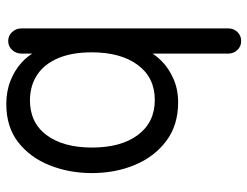

<svg xmlns="http://www.w3.org/2000/svg" viewBox="-108 -662 785 609"><g transform="rotate(90 284.5 -357.5)"><path d="M310 15Q269 15 235.5 1.5Q202 -12 178.5 -33.5Q155 -55 143 -80L150 -81V-34Q150 -16 138.5 -3.5Q127 9 110 9Q93 9 81.5 -3.5Q70 -16 70 -34V-689Q70 -706 81.5 -718Q93 -730 110 -730Q127 -730 138.5 -718Q150 -706 150 -689V-424L140 -431Q151 -455 173.5 -477.5Q196 -500 229.5 -515Q263 -530 305 -530Q377 -530 427 -492.5Q477 -455 503 -393Q529 -331 529 -256Q529 -185 504.5 -123Q480 -61 431.5 -23Q383 15 310 15ZM295 -60Q368 -59 408 -112Q448 -165 448 -257Q448 -349 408 -402.5Q368 -456 297 -456Q226 -456 186 -402Q146 -348 146 -256Q146 -193 164.5 -149.5Q183 -106 216.5 -83.5Q250 -61 295 -60Z"/></g></svg>

Font: National Park
Style: Regular
Weight: 400
Designer: Andrea Herstowski, Ben Hoepner
Version: Version 1.009